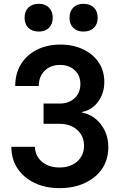

<svg xmlns="http://www.w3.org/2000/svg" viewBox="-20 -973 639 1003"><path d="M416 -808.1Q382.8 -808.1 362.8 -827.6Q342.8 -847.2 343.3 -879.9Q343.3 -914.1 362.8 -933.6Q382.8 -953.1 416 -953.1Q450.2 -953.1 470.2 -933.6Q490.2 -914.1 490.2 -879.9Q490.2 -846.7 470.2 -827.6Q450.2 -808.1 416 -808.1ZM182.6 -808.1Q148.4 -808.1 128.4 -827.6Q108.4 -847.2 108.4 -879.9Q108.4 -914.1 128.4 -933.6Q148.4 -953.1 182.6 -953.1Q215.8 -953.1 235.4 -933.6Q255.4 -914.1 255.4 -879.9Q255.4 -846.7 235.4 -827.6Q215.8 -808.1 182.6 -808.1ZM290.5 9.8Q216.3 9.8 160.2 -17.6Q103.5 -44.9 71.3 -93.3Q39.1 -141.6 39.6 -206.1H162.6Q163.6 -158.2 199.2 -127.9Q234.9 -98.1 290.5 -98.1Q348.1 -98.1 383.3 -129.4Q418.9 -161.1 418.9 -211.9Q418.9 -262.7 383.3 -294.4Q347.7 -326.2 290.5 -326.2H207.5V-432.1H292.5Q339.8 -432.1 370.1 -460.4Q399.9 -488.8 399.9 -534.2Q399.9 -579.1 370.1 -606.4Q340.3 -633.8 293.5 -633.8Q244.6 -633.8 213.4 -603.5Q182.6 -573.2 182.6 -523.9H59.6Q59.6 -587.9 88.9 -636.7Q118.2 -685.1 171.4 -712.4Q224.6 -739.7 294.4 -740.2Q361.8 -740.2 414.1 -715.3Q465.8 -690.9 495.6 -647Q524.9 -603 524.9 -544.9Q524.9 -485.8 492.7 -441.9Q460 -397.9 409.2 -388.2V-384.8Q470.2 -372.6 507.8 -322.3Q545.9 -272 545.9 -204.1Q545.9 -140.1 513.7 -91.8Q481 -43.9 423.3 -17.1Q366.2 9.8 290.5 9.8Z"/></svg>

Font: UDEV Gothic 35
Style: Bold
Weight: 700
Version: v2.1.0; ttfautohint (v1.8.4.7-5d5b-dirty) -l 6 -r 45 -G 200 